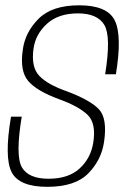

<svg xmlns="http://www.w3.org/2000/svg" viewBox="-20 -700 484 724"><path d="M158.5 4.5Q263.5 4.5 313.2 -46.5Q363 -97.5 372.5 -166Q385.5 -254 352.5 -288.5Q319.5 -323 232.5 -355.5Q159.5 -381 128 -414.2Q96.5 -447.5 106.5 -517Q114 -571 157 -610.2Q200 -649.5 273.5 -649.5Q347.5 -649.5 373.5 -605.8Q399.5 -562 376.5 -420H417Q441 -565.5 412.8 -622.8Q384.5 -680 278.5 -680Q176 -680 125.2 -629Q74.5 -578 66 -512.5Q54 -432.5 86.5 -394.5Q119 -356.5 204 -325.5Q277 -299 310.2 -267Q343.5 -235 331.5 -161Q322 -103 280 -64.5Q238 -26 163 -26Q87.5 -26 62.5 -69.2Q37.5 -112.5 62 -260H21.5Q-4.5 -106.5 23.8 -51Q52 4.5 158.5 4.5Z"/></svg>

Font: Anybody SemiCondensed ExtraLight
Style: Italic
Weight: 250
Width: 4
Italic angle: -10°
Version: Version 1.113;gftools[0.9.25]